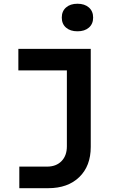

<svg xmlns="http://www.w3.org/2000/svg" viewBox="-20 -806 640 1006"><path d="M81.2 180V67H226.3Q274.2 67 302.3 38.3Q330.4 9.5 330.4 -39.2V-437H76.2V-550H455.5V-36.3Q455.5 63.7 395.5 121.8Q335.5 180 232.7 180ZM385.9 -642Q348.2 -642 326 -661.3Q303.7 -680.7 303.7 -713.8Q303.7 -747.3 326 -766.8Q348.2 -786.4 385.9 -786.4Q423.5 -786.4 445.7 -766.8Q468 -747.3 468 -713.8Q468 -680.7 445.7 -661.3Q423.5 -642 385.9 -642Z"/></svg>

Font: Atlassian Mono
Style: Regular
Weight: 400
Monospace: yes
Designer: Philipp Nurullin, Konstantin Bulenkov
Foundry: Modifications by Atlassian Pty Ltd, manufactured by JetBrains
Version: Version 2.304